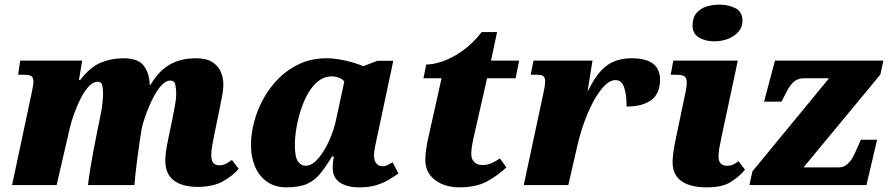

<svg xmlns="http://www.w3.org/2000/svg" viewBox="-20 -797 3840 827"><path d="M832 8Q765 8 728.5 -20Q692 -48 692 -105Q692 -125 695.5 -148.5Q699 -172 706 -205L723 -287Q727 -307 733 -339Q739 -371 739 -394Q739 -412 735.5 -431Q732 -450 713 -450Q696 -450 679 -433Q662 -416 647 -389.5Q632 -363 620 -333.5Q608 -304 600 -279Q592 -254 590 -241L582 -190Q577 -156 570 -102.5Q563 -49 559 0H359Q363 -34 369.5 -74Q376 -114 383.5 -153Q391 -192 397 -222L410 -286Q420 -333 422 -360Q424 -387 424 -392Q424 -409 421 -427Q418 -445 401 -445Q381 -445 362 -424.5Q343 -404 327 -372Q311 -340 299 -306.5Q287 -273 281 -247L224 0H32L116 -395Q118 -407 121 -420.5Q124 -434 124 -445Q124 -462 116 -468.5Q108 -475 83 -475H58L67 -536H334L320 -452H325Q368 -508 413.5 -527Q459 -546 511 -546Q574 -546 598 -515.5Q622 -485 625 -436V-431H628Q663 -491 710.5 -518.5Q758 -546 823 -546Q869 -546 894.5 -529.5Q920 -513 931 -487.5Q942 -462 942 -434Q942 -408 935.5 -377Q929 -346 924 -319L903 -217Q898 -191 894 -169.5Q890 -148 890 -128Q890 -85 924 -85Q940 -85 951.5 -91Q963 -97 979 -108L1008 -70Q984 -41 941 -16.5Q898 8 832 8Z M1214 10Q1165 10 1130.5 -14Q1096 -38 1078.5 -79.5Q1061 -121 1061 -173Q1061 -220 1074.5 -271.5Q1088 -323 1114.5 -371.5Q1141 -420 1180.5 -459.5Q1220 -499 1271.5 -522.5Q1323 -546 1387 -546Q1415 -546 1445.5 -540.5Q1476 -535 1502.5 -527Q1529 -519 1545 -512L1605 -535H1674L1609 -229Q1607 -218 1602.5 -199Q1598 -180 1594.5 -160.5Q1591 -141 1591 -128Q1591 -104 1601.5 -92.5Q1612 -81 1627 -81Q1640 -81 1649 -86Q1658 -91 1671 -98L1696 -50Q1678 -37 1655 -23Q1632 -9 1601 0.5Q1570 10 1526 10Q1476 10 1444.5 -10.5Q1413 -31 1413 -75Q1413 -82 1414 -94.5Q1415 -107 1418 -123H1410Q1385 -81 1361 -51Q1337 -21 1303.5 -5.5Q1270 10 1214 10ZM1297 -83Q1323 -83 1349.5 -113Q1376 -143 1397.5 -190.5Q1419 -238 1429 -288L1463 -446Q1454 -457 1439.5 -462.5Q1425 -468 1408 -468Q1377 -468 1351.5 -448Q1326 -428 1307 -395Q1288 -362 1275.5 -322.5Q1263 -283 1256.5 -244Q1250 -205 1250 -174Q1250 -120 1263.5 -101.5Q1277 -83 1297 -83Z M1958 10Q1919 10 1885.5 -3.5Q1852 -17 1832 -43.5Q1812 -70 1812 -109Q1812 -127 1815 -149.5Q1818 -172 1822 -191L1882 -460H1804L1816 -519Q1845 -519 1885.5 -532.5Q1926 -546 1970.5 -577Q2015 -608 2055 -659H2121L2095 -536H2216L2201 -460H2078L2019 -200Q2014 -176 2012 -161Q2010 -146 2010 -132Q2010 -111 2023.5 -98.5Q2037 -86 2058 -86Q2078 -86 2097.5 -94.5Q2117 -103 2133 -115L2161 -76Q2126 -42 2078.5 -16Q2031 10 1958 10Z M2320 -393Q2323 -408 2325.5 -421Q2328 -434 2328 -449Q2328 -460 2322 -467.5Q2316 -475 2295 -475H2266L2278 -536H2532L2511 -404H2512Q2551 -484 2594 -515Q2637 -546 2701 -546Q2823 -546 2823 -454Q2823 -394 2785 -366Q2747 -338 2679 -338Q2679 -391 2668 -421.5Q2657 -452 2631 -452Q2602 -452 2570.5 -413Q2539 -374 2511.5 -309Q2484 -244 2466 -166L2428 0H2236Z M3057 -619Q3018 -619 2990.5 -635.5Q2963 -652 2963 -686Q2963 -721 2980 -741Q2997 -761 3023.5 -769Q3050 -777 3080 -777Q3118 -777 3148 -761.5Q3178 -746 3178 -708Q3178 -680 3160.5 -660Q3143 -640 3115.5 -629.5Q3088 -619 3057 -619ZM3023 10Q2953 10 2915 -17Q2877 -44 2877 -99Q2877 -113 2880 -138Q2883 -163 2893 -210L2928 -377Q2932 -394 2935 -410.5Q2938 -427 2938 -442Q2938 -460 2929 -467.5Q2920 -475 2891 -475H2869L2880 -536H3158L3088 -208Q3081 -174 3078 -157.5Q3075 -141 3075 -123Q3075 -83 3111 -83Q3126 -83 3136.5 -87.5Q3147 -92 3161 -103L3189 -66Q3164 -36 3127.5 -13Q3091 10 3023 10Z M3208 0 3221 -59 3551 -460H3444Q3418 -460 3401.5 -446.5Q3385 -433 3373 -411Q3361 -389 3348 -363L3346 -359H3271L3318 -536H3785L3772 -476L3441 -76H3592Q3615 -76 3631 -91Q3647 -106 3658 -128.5Q3669 -151 3678 -172L3688 -195H3758L3712 0Z"/></svg>

Font: Noto Serif Black
Style: Italic
Weight: 900
Italic angle: -12°
Designer: Monotype Design Team
Foundry: Monotype Imaging Inc.
Version: Version 2.013